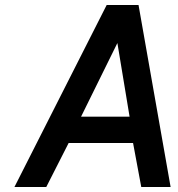

<svg xmlns="http://www.w3.org/2000/svg" viewBox="-20 -752 717 772"><path d="M38 0 409 -732H537L666 0H548L515 -177H256L166 0ZM306 -283H501L452 -579Z"/></svg>

Font: Exo
Style: DemiBoldItalic
Weight: 600
Designer: Natanael Gama
Version: Version 1